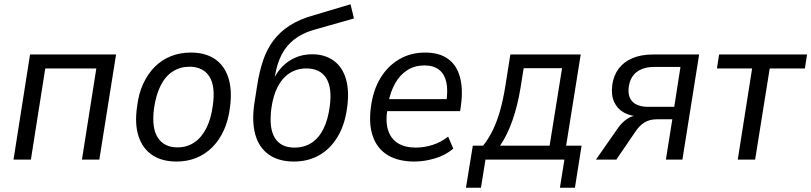

<svg xmlns="http://www.w3.org/2000/svg" viewBox="-20 -744 3782 895"><path d="M43 0 120 -490H521L443 0H362L429 -425H191L124 0Z M803 9Q735 9 690 -21Q645 -51 626 -108.5Q607 -166 619 -247Q626 -307 647.5 -353.5Q669 -400 701.5 -432.5Q734 -465 776.5 -482Q819 -499 869 -499Q937 -499 981.5 -469Q1026 -439 1044.5 -381.5Q1063 -324 1052 -244Q1045 -184 1023.5 -137Q1002 -90 969.5 -57.5Q937 -25 895 -8Q853 9 803 9ZM807 -57Q851 -57 885 -79.5Q919 -102 941.5 -146Q964 -190 972 -252Q985 -343 955.5 -388Q926 -433 863 -433Q820 -433 785.5 -411Q751 -389 729 -345.5Q707 -302 698 -239Q686 -148 715.5 -102.5Q745 -57 807 -57Z M1350 9Q1279 9 1233 -23.5Q1187 -56 1170 -117Q1153 -178 1166 -264L1179 -347Q1189 -411 1206.5 -462.5Q1224 -514 1254 -554.5Q1284 -595 1330.5 -625Q1377 -655 1446 -674L1614 -724L1630 -658L1440 -604Q1389 -589 1352 -560.5Q1315 -532 1293 -489.5Q1271 -447 1262 -391L1258 -367H1252Q1269 -406 1296 -433.5Q1323 -461 1358 -476Q1393 -491 1435 -491Q1494 -491 1535 -461.5Q1576 -432 1592.5 -376Q1609 -320 1598 -242Q1588 -164 1554.5 -107.5Q1521 -51 1469 -21Q1417 9 1350 9ZM1352 -56Q1398 -56 1432 -78Q1466 -100 1487.5 -143Q1509 -186 1517 -247Q1529 -335 1500.5 -380Q1472 -425 1408 -425Q1364 -425 1330 -403Q1296 -381 1274.5 -339.5Q1253 -298 1245 -239Q1233 -147 1261 -101.5Q1289 -56 1352 -56Z M1912 9Q1837 9 1788 -20.5Q1739 -50 1718.5 -107Q1698 -164 1709 -245Q1719 -323 1753 -379.5Q1787 -436 1840.5 -467.5Q1894 -499 1962 -499Q2028 -499 2068.5 -469.5Q2109 -440 2124 -385Q2139 -330 2129 -255L2125 -226H1768L1777 -282H2079L2060 -265Q2069 -323 2060.5 -361Q2052 -399 2026.5 -419Q2001 -439 1958 -439Q1914 -439 1879.5 -417.5Q1845 -396 1822.5 -356.5Q1800 -317 1790 -264L1787 -241Q1776 -180 1788.5 -139Q1801 -98 1834 -77Q1867 -56 1918 -56Q1956 -56 1995 -68Q2034 -80 2069 -107L2093 -51Q2056 -20 2007 -5.5Q1958 9 1912 9Z M2152 131 2184 -65H2232Q2259 -99 2278.5 -140Q2298 -181 2312 -231.5Q2326 -282 2336 -345L2359 -490H2687L2619 -65H2691L2660 131H2590L2611 0H2243L2222 131ZM2311 -65H2542L2600 -426H2421L2406 -332Q2393 -253 2369 -183.5Q2345 -114 2311 -65Z M2758 0 2857 -142Q2878 -173 2903 -189.5Q2928 -206 2953 -206H2964L2963 -201Q2920 -202 2889 -219Q2858 -236 2843 -268.5Q2828 -301 2834 -348Q2840 -392 2864 -424Q2888 -456 2928.5 -473Q2969 -490 3024 -490H3239L3161 0H3084L3114 -188H3043Q3008 -188 2984 -173Q2960 -158 2941 -129L2853 0ZM3003 -246H3123L3152 -432H3031Q2978 -432 2947.5 -408Q2917 -384 2911 -339Q2905 -294 2928.5 -270Q2952 -246 3003 -246Z M3419 0 3486 -425H3322L3332 -490H3742L3732 -425H3568L3500 0Z"/></svg>

Font: Nunito Sans 10pt SemiCondensed
Style: Italic
Weight: 400
Width: 4
Italic angle: -9°
Designer: Vernon Adams
Foundry: Vernon Adams
Version: Version 3.101;gftools[0.9.27]